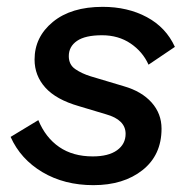

<svg xmlns="http://www.w3.org/2000/svg" viewBox="-20 -530 555 561"><path d="M253 11Q168 11 104 -27Q40 -65 11 -130L92 -179Q113 -128 153 -100.5Q193 -73 251 -73Q297 -73 322 -91Q347 -109 347 -139Q347 -180 290 -196L210 -220Q144 -239 112.5 -274Q81 -309 81 -356Q81 -422 134.5 -466Q188 -510 280 -510Q353 -510 409 -480Q465 -450 491 -393L414 -341Q397 -379 361.5 -403Q326 -427 278 -427Q229 -427 205 -410.5Q181 -394 181 -366Q181 -341 200 -328Q219 -315 245 -307L342 -278Q394 -263 423 -230.5Q452 -198 452 -154Q452 -77 396.5 -33Q341 11 253 11Z"/></svg>

Font: Work Sans Medium
Style: Italic
Weight: 500
Italic angle: -13°
Designer: Wei Huang
Foundry: Wei Huang
Version: Version 2.012; ttfautohint (v1.8.3)